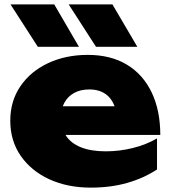

<svg xmlns="http://www.w3.org/2000/svg" viewBox="-20 -841 782 878"><path d="M395 17Q289 17 206 -21Q123 -59 75 -128Q27 -197 27 -289Q27 -379 73.5 -447Q120 -515 200.5 -552.5Q281 -590 381 -590Q486 -590 560 -545.5Q634 -501 673.5 -418.5Q713 -336 713 -224H214V-355H581L514 -310Q510 -349 494 -376.5Q478 -404 451.5 -418Q425 -432 389 -432Q348 -432 319 -416Q290 -400 274.5 -371.5Q259 -343 259 -307Q259 -256 281.5 -221Q304 -186 350 -167.5Q396 -149 464 -149Q526 -149 587 -164Q648 -179 698 -208V-66Q637 -26 561.5 -4.5Q486 17 395 17ZM494 -821 608 -627H419L294 -821ZM228 -821 341 -627H153L28 -821Z"/></svg>

Font: Unbounded ExtraBold
Style: Regular
Weight: 800
Designer: Luke Prowse, Jean-Baptiste Morizot, Fátima Lázaro, Florian Runge
Foundry: NaN
Version: Version 1.701;gftools[0.9.28.dev5+ged2979d]